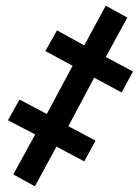

<svg xmlns="http://www.w3.org/2000/svg" viewBox="-20 -654 491 677"><path d="M103 3 27 -39 104 -180 8 -230 49 -303 145 -252 236 -422 140 -474 181 -547 277 -494 353 -634 429 -592 353 -453 449 -402 409 -328 312 -380 221 -209 317 -158 277 -85 179 -137Z"/></svg>

Font: Noto Sans ExtraCondensed SemiBold
Style: Italic
Weight: 600
Width: 2
Italic angle: -12°
Designer: Monotype Design Team
Foundry: Monotype Imaging Inc.
Version: Version 2.013; ttfautohint (v1.8.4.7-5d5b)